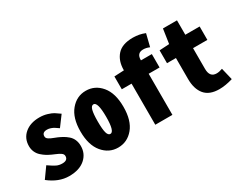

<svg xmlns="http://www.w3.org/2000/svg" viewBox="-94 -1260 2182 1746"><g transform="rotate(-30 997.0 -387.0)"><path d="M234.4 13.7Q126 13.7 23.4 -67.4L101.6 -176.8Q149.4 -143.6 176.3 -130.4Q203.1 -117.2 237.3 -117.2Q294.9 -117.2 294.9 -162.1Q294.9 -171.9 290.5 -180.2Q286.1 -188.5 274.4 -196.3Q262.7 -204.1 254.4 -208.5Q246.1 -212.9 224.1 -222.2Q202.1 -231.4 191.4 -236.3Q164.1 -249 143.6 -261.7Q123 -274.4 100.1 -294.9Q77.1 -315.4 64.5 -343.8Q51.8 -372.1 51.8 -405.3Q51.8 -486.3 109.9 -535.6Q168 -585 263.7 -585Q307.6 -585 345.7 -573.2Q383.8 -561.5 403.8 -549.3Q423.8 -537.1 457 -512.7L377.9 -406.2Q348.6 -426.8 337.4 -433.6Q326.2 -440.4 307.1 -447.3Q288.1 -454.1 268.6 -454.1Q217.8 -454.1 217.8 -413.1Q217.8 -403.3 222.2 -395.5Q226.6 -387.7 237.8 -380.4Q249 -373 257.8 -369.1Q266.6 -365.2 287.6 -356.9Q308.6 -348.6 320.3 -343.8Q348.6 -331.1 369.1 -319.3Q389.6 -307.6 413.1 -287.6Q436.5 -267.6 449.2 -238.3Q461.9 -209 461.9 -171.9Q461.9 -90.8 401.9 -38.6Q341.8 13.7 234.4 13.7Z M750 11.7Q654.3 11.7 589.4 -65.9Q524.4 -143.6 524.4 -286.1Q524.4 -428.7 589.4 -506.3Q654.3 -584 750 -584Q846.7 -584 911.1 -506.8Q975.6 -429.7 975.6 -286.1Q975.6 -142.6 911.1 -65.4Q846.7 11.7 750 11.7ZM750 -131.8Q793.9 -131.8 793.9 -286.1Q793.9 -442.4 750 -442.4Q726.6 -442.4 716.3 -404.8Q706.1 -367.2 706.1 -286.1Q706.1 -205.1 716.3 -168.5Q726.6 -131.8 750 -131.8Z M1488.3 -763.7 1456.1 -633.8Q1421.9 -648.4 1390.6 -648.4Q1324.2 -648.4 1324.2 -576.2V-572.3H1438.5V-431.6H1324.2V0H1144.5V-431.6H1042V-566.4L1144.5 -571.3V-574.2Q1144.5 -669.9 1196.8 -729Q1249 -788.1 1362.3 -788.1Q1429.7 -788.1 1488.3 -763.7Z M1812.5 11.7Q1709 11.7 1659.7 -47.4Q1610.4 -106.4 1610.4 -211.9V-431.6H1516.6V-566.4L1620.1 -572.3L1642.6 -723.6H1790V-572.3H1940.4V-431.6H1790V-213.9Q1790 -125 1862.3 -125Q1889.6 -125 1923.8 -137.7L1954.1 -11.7Q1877 11.7 1812.5 11.7Z"/></g></svg>

Font: GenEi Gothic M Heavy
Style: Regular
Weight: 800
Designer: o_tamon (Modified); [Source Han Sans]
Ryoko NISHIZUKA  (kana & ideographs); Paul D. Hunt (Latin, Greek & Cyrillic); Wenl
Version: Version 1.1a;Original Version 1.004